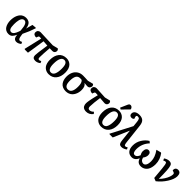

<svg xmlns="http://www.w3.org/2000/svg" viewBox="445 -2541 4299 4299"><g transform="rotate(45 2594.0 -391.5)"><path d="M223.1 14.2Q176.8 14.2 140.9 -6.3Q105 -26.9 83.5 -62Q62 -97.2 51 -140.9Q40 -184.6 40 -234.9Q40 -279.8 47.9 -321.5Q55.7 -363.3 72.5 -400.4Q89.4 -437.5 113.8 -465.1Q138.2 -492.7 174.3 -508.8Q210.4 -524.9 253.9 -524.9Q276.9 -524.9 296.1 -521.2Q315.4 -517.6 336.9 -506.3Q358.4 -495.1 374 -476.8Q389.6 -458.5 401.9 -427.2Q414.1 -396 418.9 -354H419.9Q423.8 -366.7 462.9 -511.2L555.2 -520L568.8 -512.2Q520.5 -359.9 446.8 -213.9L450.2 -184.1Q459 -112.8 474.1 -86.4Q489.3 -60.1 517.1 -60.1Q537.6 -60.1 566.9 -78.1L588.9 -34.2Q567.4 -15.1 537.1 -0.5Q506.8 14.2 475.1 14.2Q380.9 14.2 377.9 -115.2H377Q347.7 -47.9 314.2 -16.8Q280.8 14.2 223.1 14.2ZM240.2 -59.1Q258.8 -59.1 275.6 -69.8Q292.5 -80.6 304.7 -96.2Q316.9 -111.8 328.9 -136.2Q340.8 -160.6 348.6 -181.2Q356.4 -201.7 365.2 -229L362.8 -256.8Q349.1 -459 261.2 -459Q237.8 -459 219.7 -446Q201.7 -433.1 190.4 -412.1Q179.2 -391.1 171.9 -360.8Q164.6 -330.6 161.9 -299.3Q159.2 -268.1 159.2 -231.9Q159.2 -137.2 179.2 -98.1Q199.2 -59.1 240.2 -59.1Z M897.9 -428.2 831.5 0H738.8L717.8 -6.8L817.9 -433.1Q799.3 -436 776.9 -436Q757.3 -436 749.3 -430.2Q741.2 -424.3 733.9 -404.8L721.7 -372.1Q685.5 -366.2 655.3 -385.3Q625 -404.3 625 -442.9Q625 -481.4 649.4 -503.2Q673.8 -524.9 709 -524.9L1106.9 -509.8L1235.8 -541Q1266.6 -518.1 1266.6 -487.8Q1266.6 -455.6 1246.3 -434.3Q1226.1 -413.1 1191.9 -413.1Q1152.8 -413.1 1105 -415Q1087.9 -208 1087.9 -112.8Q1087.9 -84 1096.7 -72Q1105.5 -60.1 1123.5 -60.1Q1144 -60.1 1174.8 -78.1L1195.8 -33.2Q1137.2 14.2 1073.7 14.2Q982.9 14.2 982.9 -73.2Q982.9 -129.4 1020.5 -376Q1024.4 -404.3 1026.9 -418.9Z M1290.5 -231.9Q1290.5 -368.2 1353.5 -446.5Q1416.5 -524.9 1532.7 -524.9Q1576.2 -524.9 1612.8 -510Q1649.4 -495.1 1678 -465.6Q1706.5 -436 1722.9 -387.5Q1739.3 -338.9 1739.3 -275.9Q1739.3 -143.1 1674.3 -64.5Q1609.4 14.2 1496.6 14.2Q1467.3 14.2 1439.5 6.8Q1411.6 -0.5 1384 -18.3Q1356.4 -36.1 1336.2 -63.5Q1315.9 -90.8 1303.2 -134Q1290.5 -177.2 1290.5 -231.9ZM1506.3 -48.8Q1565.9 -48.8 1593.3 -111.1Q1620.6 -173.3 1620.6 -280.8Q1620.6 -377 1596.4 -419.4Q1572.3 -461.9 1524.4 -461.9Q1468.8 -461.9 1439.2 -403.6Q1409.7 -345.2 1409.7 -229Q1409.7 -48.8 1506.3 -48.8Z M2354.5 -537.1Q2382.3 -518.1 2382.3 -485.8Q2382.3 -455.6 2361.6 -431.9Q2340.8 -408.2 2299.3 -408.2Q2289.6 -408.2 2252.2 -411.9Q2214.8 -415.5 2207.5 -416V-414.1Q2273.4 -376 2273.4 -262.2Q2273.4 -220.2 2264.9 -180.9Q2256.3 -141.6 2237.3 -106Q2218.3 -70.3 2191.2 -43.7Q2164.1 -17.1 2124.5 -1.5Q2085 14.2 2037.1 14.2Q1981 14.2 1938.5 -5.4Q1896 -24.9 1870.4 -59.1Q1844.7 -93.3 1832 -137.2Q1819.3 -181.2 1819.3 -232.9Q1819.3 -311 1847.2 -373.3Q1875 -435.5 1932.1 -473.4Q1989.3 -511.2 2067.4 -511.2Q2095.2 -511.2 2134.5 -509.5Q2173.8 -507.8 2199.2 -506.3L2224.1 -504.9ZM2164.1 -254.9Q2164.1 -314.5 2153.1 -354.5Q2142.1 -394.5 2112.3 -419.9Q2094.7 -422.9 2065.4 -422.9Q1996.6 -422.9 1967 -370.4Q1937.5 -317.9 1937.5 -219.2Q1937.5 -48.8 2043.5 -48.8Q2164.1 -48.8 2164.1 -254.9Z M2662.1 -130.9Q2662.1 -96.2 2675.5 -79.6Q2689 -63 2718.8 -63Q2762.7 -63 2812 -110.8L2844.7 -70.8Q2781.7 14.2 2683.1 14.2Q2652.3 14.2 2628.4 6.1Q2604.5 -2 2590.1 -14.4Q2575.7 -26.9 2566.7 -44.7Q2557.6 -62.5 2554.2 -80.1Q2550.8 -97.7 2550.8 -117.2Q2550.8 -127.9 2552 -142.1Q2553.2 -156.2 2554.7 -169.2Q2556.2 -182.1 2559.6 -201.4Q2563 -220.7 2565.4 -233.6Q2567.9 -246.6 2572.8 -269.3Q2577.6 -292 2580.1 -303.5Q2582.5 -314.9 2588.4 -339.4Q2594.2 -363.8 2596.2 -371.8Q2598.1 -379.9 2604 -404.8Q2609.9 -429.7 2610.8 -433.1Q2566.4 -436 2549.8 -436Q2531.2 -436 2523.2 -429.9Q2515.1 -423.8 2507.8 -404.8L2496.1 -372.1Q2457 -369.6 2428 -387.7Q2398.9 -405.8 2398.9 -442.9Q2398.9 -482.9 2424.1 -503.9Q2449.2 -524.9 2481.9 -524.9L2758.8 -509.8L2889.2 -541Q2918.9 -519 2918.9 -487.8Q2918.9 -455.1 2898.9 -434.1Q2878.9 -413.1 2843.8 -413.1Q2812 -413.1 2691.9 -424.8Q2680.2 -353 2671.1 -263.4Q2662.1 -173.8 2662.1 -130.9Z M3233.4 -753.9Q3243.2 -775.9 3255.1 -786.4Q3267.1 -796.9 3286.6 -796.9Q3333.5 -796.9 3354.5 -741.2V-726.1L3198.7 -567.9L3160.6 -588.9ZM2952.6 -231.9Q2952.6 -368.2 3015.6 -446.5Q3078.6 -524.9 3194.8 -524.9Q3238.3 -524.9 3274.9 -510Q3311.5 -495.1 3340.1 -465.6Q3368.7 -436 3385 -387.5Q3401.4 -338.9 3401.4 -275.9Q3401.4 -143.1 3336.4 -64.5Q3271.5 14.2 3158.7 14.2Q3129.4 14.2 3101.6 6.8Q3073.7 -0.5 3046.1 -18.3Q3018.6 -36.1 2998.3 -63.5Q2978 -90.8 2965.3 -134Q2952.6 -177.2 2952.6 -231.9ZM3168.5 -48.8Q3228 -48.8 3255.4 -111.1Q3282.7 -173.3 3282.7 -280.8Q3282.7 -377 3258.5 -419.4Q3234.4 -461.9 3186.5 -461.9Q3130.9 -461.9 3101.3 -403.6Q3071.8 -345.2 3071.8 -229Q3071.8 -48.8 3168.5 -48.8Z M3652.8 -631.8Q3647 -684.6 3633.5 -707.3Q3620.1 -730 3582.5 -730Q3565.9 -730 3555.7 -722.7Q3545.4 -715.3 3545.4 -700.2Q3545.4 -685.1 3557.6 -650.9L3562.5 -638.2Q3553.7 -625.5 3537.1 -616.7Q3520.5 -607.9 3500.5 -607.9Q3470.7 -607.9 3451.7 -624.5Q3432.6 -641.1 3432.6 -675.8Q3432.6 -725.1 3472.7 -753.7Q3512.7 -782.2 3582.5 -782.2Q3662.1 -782.2 3704.8 -744.4Q3747.6 -706.5 3757.8 -618.2L3811.5 -144Q3817.4 -94.2 3826.4 -76.2Q3835.4 -58.1 3854.5 -58.1Q3878.9 -58.1 3908.7 -80.1L3931.6 -36.1Q3913.1 -18.6 3876.7 -2.2Q3840.3 14.2 3807.6 14.2Q3778.8 14.2 3760.7 6.8Q3742.7 -0.5 3732.4 -17.8Q3722.2 -35.2 3717.8 -54.2Q3713.4 -73.2 3709.5 -106.9L3679.7 -377.9L3676.8 -374L3515.6 0H3420.4L3403.8 -6.8L3665.5 -508.8Z M4359.4 -279.8Q4359.4 -222.7 4313.5 -161.1Q4326.2 -112.3 4353 -90.1Q4379.9 -67.9 4411.1 -67.9Q4451.7 -67.9 4476.6 -108.9Q4501.5 -149.9 4501.5 -233.9Q4501.5 -360.4 4402.3 -497.1L4515.1 -525.9L4529.3 -520Q4569.8 -468.3 4595 -399.9Q4620.1 -331.5 4620.1 -256.8Q4620.1 -199.7 4608.4 -153.6Q4596.7 -107.4 4577.1 -76.7Q4557.6 -45.9 4530.8 -25.1Q4503.9 -4.4 4474.6 4.9Q4445.3 14.2 4413.6 14.2Q4306.2 14.2 4275.4 -96.2H4273.4Q4222.7 14.2 4129.4 14.2Q4046.9 14.2 4002.7 -38.3Q3958.5 -90.8 3958.5 -191.9Q3958.5 -295.9 4013.9 -387.2Q4069.3 -478.5 4153.3 -528.8L4196.3 -494.1Q4074.2 -365.2 4074.2 -186Q4074.2 -131.8 4091.1 -99.9Q4107.9 -67.9 4143.6 -67.9Q4202.6 -67.9 4239.3 -161.1Q4208.5 -210.9 4208.5 -258.8Q4208.5 -311 4229.5 -340.1Q4250.5 -369.1 4287.1 -369.1Q4318.8 -369.1 4339.1 -346.2Q4359.4 -323.2 4359.4 -279.8Z M4814 -16.1Q4807.6 -107.4 4789.1 -289.1Q4782.2 -358.9 4775.4 -393.8Q4768.6 -428.7 4759.8 -441.4Q4751 -454.1 4735.8 -454.1Q4713.9 -454.1 4681.2 -435.1L4659.2 -480Q4684.1 -499 4717.3 -512Q4750.5 -524.9 4784.2 -524.9Q4809.1 -524.9 4826.2 -518.6Q4843.3 -512.2 4855 -500Q4866.7 -487.8 4874.3 -463.9Q4881.8 -439.9 4886.2 -410.4Q4890.6 -380.9 4894 -334Q4900.9 -231.4 4900.9 -74.2Q4949.2 -120.1 4986.3 -179.2Q5023.4 -238.3 5040.3 -287.4Q5057.1 -336.4 5057.1 -370.1Q5057.1 -389.2 5049.1 -399.2Q5041 -409.2 5025.9 -415L4986.8 -428.2Q4984.9 -439.9 4984.9 -445.8Q4984.9 -481 5005.4 -502.9Q5025.9 -524.9 5061 -524.9Q5154.8 -524.9 5154.8 -411.1Q5154.8 -318.8 5076.7 -195.1Q4998.5 -71.3 4888.2 13.2Z"/></g></svg>

Font: Literata Book SemiBold
Style: Italic
Weight: 600
Italic angle: -3°
Designer: Latin by Veronika Burian and Jose Scaglione. Greek by Irene Vlachou. Cyrillic by Vera Evstafieva
Foundry: TypeTogether
Version: Version 1.003;PS 001.003;hotconv 1.0.88;makeotf.lib2.5.64775